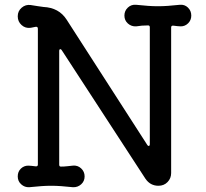

<svg xmlns="http://www.w3.org/2000/svg" viewBox="-20 -757 859 801"><path d="M730 -737Q750 -739 764 -725.5Q778 -712 778 -692Q778 -673 765 -660Q752 -647 734 -647Q727 -647 719.5 -648Q712 -649 703 -650H701Q694 -650 694 -642V-35Q694 -13 679 2.5Q664 18 641 18Q607 18 587 -11L238 -547Q235 -552 232 -552Q227 -552 227 -544V-70Q227 -62 234 -62Q248 -62 260.5 -63.5Q273 -65 284 -66Q304 -68 318.5 -54.5Q333 -41 333 -21Q333 -1 318.5 12Q304 25 284 24Q256 21 234.5 19.5Q213 18 193 18Q174 18 152.5 19.5Q131 21 102 24Q83 25 68.5 12Q54 -1 54 -21Q54 -41 67 -53.5Q80 -66 98 -66Q105 -66 112.5 -65Q120 -64 129 -63H131Q138 -63 138 -71V-637Q138 -647 128 -645L108 -641Q86 -638 70 -652.5Q54 -667 54 -689Q54 -711 70.5 -725Q87 -739 108 -736Q123 -733 136.5 -731.5Q150 -730 161 -728Q226 -725 258 -675L594 -153Q597 -148 600 -148Q605 -148 605 -156V-643Q605 -651 598 -651Q585 -651 572 -650Q559 -649 548 -647Q528 -646 513.5 -659Q499 -672 499 -692Q499 -712 513.5 -725.5Q528 -739 548 -737Q577 -734 598 -732.5Q619 -731 639 -731Q659 -731 680.5 -732.5Q702 -734 730 -737Z"/></svg>

Font: Kiwi Maru Medium
Style: Regular
Weight: 500
Designer: Hiroki-Chan
Version: Version 1.100